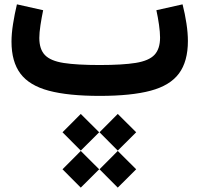

<svg xmlns="http://www.w3.org/2000/svg" viewBox="-20 -442 919 885"><path d="M268.1 338.3 352.3 422.8 437.1 338.3 352.3 253.8ZM438.7 338.3 522.8 422.8 607.7 338.3 522.8 253.8ZM438.7 167.7 522.8 252.2 607.7 167.7 522.8 83.2ZM268.1 167.7 352.3 252.2 437.1 167.7 352.3 83.2ZM821.5 -422 700.8 -394.9Q708 -362.4 712.9 -327.8Q717.8 -293.2 717.8 -269Q717.8 -216.8 692.1 -189.3Q666.5 -161.9 605.7 -152.1Q544.9 -142.3 439.4 -142.3Q334.8 -142.3 274 -151.7Q213.2 -161.1 187.2 -188.1Q161.2 -215 161.2 -267.1Q161.2 -290.6 166.5 -326.1Q171.9 -361.5 178.9 -394.9L58 -422Q47.2 -376.8 40.1 -331.6Q33 -286.4 33 -250.4Q33 -157.5 74.2 -102.6Q115.3 -47.8 204.9 -23.9Q294.5 0 439.4 0Q585.2 0 674.6 -24Q763.9 -47.9 805 -103.4Q846.1 -158.9 846.1 -253Q846.1 -289.6 839.4 -333.9Q832.7 -378.2 821.5 -422Z"/></svg>

Font: Estedad-FD VF
Style: Regular
Weight: 100
Designer: Amin Abedi
Version: Version 7.3